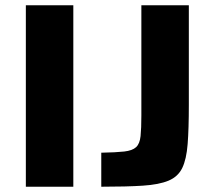

<svg xmlns="http://www.w3.org/2000/svg" viewBox="-20 -708 812 728"><path d="M78 0V-688H258V0ZM364 0V-129Q420 -130 451 -133.5Q482 -137 496 -150Q510 -163 513 -192Q516 -221 516 -270V-688H696V-310Q696 -220 691.5 -162Q687 -104 671 -71Q655 -38 619 -23Q583 -8 521.5 -4Q460 0 364 0Z"/></svg>

Font: Saira SemiExpanded
Style: Bold
Weight: 700
Width: 6
Designer: Hector Gatti with collaboration of the Omnibus-Type team
Foundry: Omnibus-Type
Version: Version 1.101